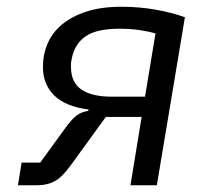

<svg xmlns="http://www.w3.org/2000/svg" viewBox="-20 -548 640 568"><path d="M44 -67H99L176 -173Q193 -196 207 -206.5Q221 -217 241 -220L242 -224Q173 -233 140 -266Q107 -299 107 -350Q107 -387 121 -419.5Q135 -452 164 -476Q193 -500 236.5 -514Q280 -528 339 -528Q392 -528 440 -519.5Q488 -511 527 -497L444 0H366L399 -202H293L190 -60Q164 -24 142 -12Q120 0 91 0H33ZM409 -262 440 -449Q420 -455 393 -459Q366 -463 333 -463Q265 -463 232.5 -440Q200 -417 192 -373Q190 -364 190 -359.5Q190 -355 190 -350Q190 -304 221 -283Q252 -262 310 -262Z"/></svg>

Font: IBM Plex Mono
Style: Italic
Weight: 400
Italic angle: -9°
Monospace: yes
Designer: Mike Abbink, Paul van der Laan, Pieter van Rosmalen
Foundry: Bold Monday
Version: Version 2.3